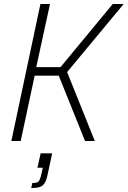

<svg xmlns="http://www.w3.org/2000/svg" viewBox="-20 -708 641 964"><path d="M37 0 183 -688H231L162 -371H284L546 -688H601L317 -346L456 0H407L275 -328H154L84 0ZM137 236 142 211Q157 211 165.5 208Q174 205 179 194.5Q184 184 188 165L195 134H168L184 62H242L220 164Q216 186 210 200Q204 214 195 222Q186 230 172.5 233Q159 236 137 236Z"/></svg>

Font: Saira SemiCondensed ExtraLight
Style: Italic
Weight: 250
Width: 4
Italic angle: -12°
Designer: Hector Gatti with collaboration of the Omnibus-Type team
Foundry: Omnibus-Type
Version: Version 1.101